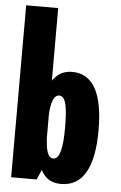

<svg xmlns="http://www.w3.org/2000/svg" viewBox="-56 -840 562 890"><g transform="rotate(5 225.0 -394.5)"><path d="M29.3 0V-800H178.3V-71L148.3 0ZM269 -511Q305 -511 332.1 -494.9Q359.3 -478.9 377.5 -446.5Q395.7 -414.1 404.9 -365.3Q414 -316.5 414 -251Q414 -185.5 404.2 -136.4Q394.5 -87.3 375.4 -54.5Q356.4 -21.6 328 -5.3Q299.6 11 261.9 11Q211.6 11 184.5 -21.2Q157.4 -53.4 147 -104.1Q136.6 -154.9 136.6 -210.9L177.6 -217.1Q178.1 -188.9 181.2 -162.9Q184.3 -136.9 192.2 -120.2Q200.2 -103.4 215.9 -103.4Q227.9 -103.4 235.8 -113.6Q243.8 -123.9 248.9 -143.2Q253.9 -162.6 256.1 -189.9Q258.3 -217.1 258.3 -251Q258.3 -285.1 256.5 -312.1Q254.6 -339.1 250.2 -357.9Q245.7 -376.8 238.1 -386.7Q230.5 -396.6 218.4 -396.6Q204.5 -396.6 195.7 -382.5Q186.9 -368.5 182.6 -345.4Q178.2 -322.4 177.6 -294.9L136.6 -300.6Q136.6 -356.6 150.8 -404.4Q165.1 -452.3 194.4 -481.6Q223.7 -511 269 -511Z"/></g></svg>

Font: League Mono Thin Condensed
Style: Regular
Weight: 100
Width: 1
Designer: Tyler Finck
Foundry: The League of Moveable Type / Tyler Finck
Version: Version 2.300;RELEASE